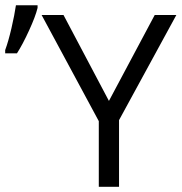

<svg xmlns="http://www.w3.org/2000/svg" viewBox="-40 -721 701 741"><path d="M380.4 -331.5 557.1 -663.1H640.6L419.4 -257.3V0H341.3V-253.4L120.6 -663.1H205.1ZM-20 -527.8Q-7.8 -560.5 4.2 -612.1Q16.1 -663.6 21.5 -700.7H105V-690.4Q96.7 -656.7 72 -603Q47.4 -549.3 25.4 -515.1H-20Z"/></svg>

Font: Bpm'online Open Sans
Style: Regular
Weight: 400
Foundry: Ascender Corporation
Version: Version 1.10